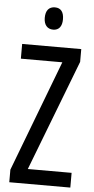

<svg xmlns="http://www.w3.org/2000/svg" viewBox="-61 -952 483 987"><g transform="rotate(5 180.5 -458.0)"><path d="M182 -916C151 -916 134 -896 134 -858C134 -822 152 -801 182 -801C212 -801 228 -822 228 -858C228 -895 213 -916 182 -916ZM341 0V-76H115L335 -648V-714H30V-638H244L26 -65V0Z"/></g></svg>

Font: Noto Sans Arabic ExtCond
Style: Regular
Weight: 400
Width: 2
Designer: Monotype Design Team, Nadine Chahine, Nizar Qandah and Khaled Hosny
Foundry: Monotype Imaging Inc.
Version: Version 2.012